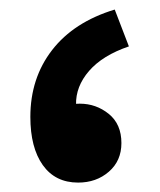

<svg xmlns="http://www.w3.org/2000/svg" viewBox="-20 -376 340 408"><path d="M146 12Q97.4 12 70.9 -25.2Q44.5 -62.4 44.5 -127.6Q44.5 -209.9 90.7 -269.6Q136.9 -329.3 223.8 -355.7L253.9 -277.4Q198 -258.4 169.3 -225.3Q140.6 -192.2 141.6 -153.4L144.1 -54.9L95.9 -137.2Q106.8 -146.5 120.6 -151.1Q134.5 -155.7 149.4 -155.7Q184.2 -155.7 211.1 -134Q238 -112.2 238 -72Q238 -34.2 211.3 -11.1Q184.7 12 146 12Z"/></svg>

Font: Mada
Style: Regular
Weight: 400
Designer: Khaled Hosny
Version: Version 1.5